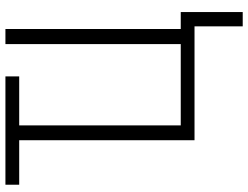

<svg xmlns="http://www.w3.org/2000/svg" viewBox="-126 -628 936 725"><g transform="rotate(-90 342.5 -266.0)"><path d="M605 0H175V-662H7V-714H416V-662H231V-52H538V-714H595V-52H659V182H605Z"/></g></svg>

Font: Noto Sans Display Light Narrow
Style: Regular
Weight: 300
Width: 4
Designer: Monotype Design team
Foundry: Monotype Imaging Inc.
Version: Version 1.000